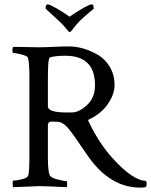

<svg xmlns="http://www.w3.org/2000/svg" viewBox="-20 -858 694 883"><path d="M299.8 -781.2Q383.8 -837.9 402.3 -837.9Q411.1 -837.9 411.1 -818.4Q411.1 -817.4 402.3 -810.5Q393.6 -803.7 378.4 -790.5Q363.3 -777.3 350.6 -765.6Q331.1 -746.1 310.5 -718.8Q305.7 -710.9 299.8 -710.9Q296.9 -710.9 290 -718.8Q276.4 -738.3 249 -763.7Q235.4 -776.4 214.4 -795.4Q193.4 -814.5 189.5 -818.4Q189.5 -837.9 199.2 -837.9Q208 -837.9 242.2 -818.4Q276.4 -798.8 299.8 -781.2ZM280.3 -601.6Q236.3 -601.6 211.9 -594.7Q208 -593.8 205.6 -587.4Q203.1 -581.1 201.7 -558.1Q200.2 -535.2 200.2 -487.3V-369.1Q200.2 -340.8 285.2 -340.8H309.6Q343.8 -340.8 380.4 -375Q417 -409.2 417 -465.8Q417 -601.6 280.3 -601.6ZM295.9 -644.5Q329.1 -644.5 363.3 -634.8Q397.5 -625 430.7 -605.5Q463.9 -585.9 485.4 -549.8Q506.8 -513.7 506.8 -465.8Q506.8 -424.8 476.1 -379.9Q445.3 -335 392.6 -310.5Q382.8 -306.6 386.7 -300.8Q435.5 -198.2 499 -128.9Q592.8 -26.4 651.4 -26.4Q654.3 -20.5 654.3 -12.7Q654.3 -3.9 651.4 2Q640.6 4.9 625 4.9Q488.3 4.9 387.7 -135.7Q372.1 -157.2 352.1 -187Q332 -216.8 322.8 -230Q313.5 -243.2 301.3 -258.8Q289.1 -274.4 279.8 -282.2Q270.5 -290 259.8 -294.9Q249 -298.8 223.6 -298.8Q215.8 -298.8 211.9 -298.3Q208 -297.9 204.1 -293.9Q200.2 -290 200.2 -282.2V-138.7Q200.2 -73.2 208 -53.7Q212.9 -41 242.7 -33.2Q272.5 -25.4 285.2 -25.4Q289.1 -25.4 289.1 -11.7Q289.1 -2.9 287.1 2.9Q189.5 -2 160.2 -2L41 2.9Q38.1 0 38.1 -14.6Q38.1 -27.3 41 -27.3Q54.7 -27.3 79.1 -33.2Q103.5 -39.1 108.4 -47.9Q115.2 -59.6 115.2 -139.6V-508.8Q115.2 -566.4 108.4 -592.8Q105.5 -600.6 79.6 -607.4Q53.7 -614.3 41 -614.3Q37.1 -614.3 37.1 -626Q37.1 -638.7 41 -642.6L158.2 -640.6Q187.5 -640.6 227.5 -642.6Q267.6 -644.5 295.9 -644.5Z"/></svg>

Font: Crimson Text
Style: Regular
Weight: 400
Version: Version 0.13